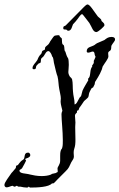

<svg xmlns="http://www.w3.org/2000/svg" viewBox="-122 -579 540 868"><path d="M397 -406C394 -411 388 -412 381 -412C367 -412 359 -405 350 -398C312 -382 316 -384 306 -376C291 -366 270 -368 270 -347C270 -342 274 -341 277 -341C284 -341 292 -346 297 -346C302 -346 305 -343 306 -333C306 -329 310 -324 310 -322C309 -318 302 -304 302 -304C302 -303 302 -302 302 -301C302 -299 302 -297 302 -295C302 -292 294 -283 294 -281C294 -280 295 -279 295 -278C295 -274 292 -276 292 -274C283 -257 289 -233 277 -224C276 -223 276 -223 276 -222C276 -221 277 -218 277 -217V-216C268 -200 258 -185 251 -169C248 -161 247 -150 244 -144C243 -142 238 -139 237 -136C229 -123 225 -108 215 -107V-113C215 -130 209 -146 208 -165C206 -183 208 -203 204 -220C202 -227 196 -229 193 -234C188 -243 187 -248 187 -254C187 -263 189 -271 189 -286C189 -298 188 -311 186 -315C179 -325 177 -335 174 -344C174 -347 171 -347 171 -348C168 -358 170 -364 167 -373C167 -375 161 -378 160 -380C157 -390 159 -399 157 -406C156 -407 150 -411 149 -413C145 -419 150 -418 142 -420C143 -420 127 -419 124 -417C119 -414 108 -395 105 -392C103 -388 101 -384 98 -380C93 -374 88 -372 83 -366C81 -363 82 -357 80 -354C77 -352 71 -351 69 -348C67 -345 67 -339 65 -337C64 -334 60 -332 58 -329C50 -318 49 -312 47 -308C39 -294 25 -285 25 -271C25 -265 31 -266 33 -266C43 -266 39 -277 43 -282C47 -287 52 -291 54 -293C67 -293 60 -306 65 -315C67 -318 74 -322 76 -326C83 -336 87 -348 97 -348C104 -348 112 -332 113 -326C113 -322 116 -323 116 -322C121 -312 120 -298 124 -286C128 -269 134 -242 138 -234C143 -214 142 -196 146 -176C148 -162 153 -147 153 -134C153 -129 152 -124 152 -119C152 -106 160 -82 160 -78C160 -77 156 -71 156 -62C156 -37 162 15 162 54C162 66 162 78 160 86C158 97 154 95 153 101C150 110 150 119 150 126C150 134 150 142 150 147C150 166 138 174 138 183C138 186 139 191 139 195C139 197 139 198 138 199C137 199 130 203 131 203C121 206 120 205 113 207C110 208 110 210 109 210C97 215 81 217 66 217C46 217 26 213 14 210C-6 204 -34 207 -34 192C-34 187 -27 188 -22 181C-16 172 -4 147 -4 147C-4 146 -8 143 -8 140C-8 137 15 135 15 122C15 120 13 111 5 111C-15 111 -8 132 -15 141C-18 144 -25 147 -29 152C-34 157 -36 161 -41 167C-43 169 -44 167 -48 170C-51 173 -49 178 -51 181C-63 196 -69 202 -70 203C-81 220 -102 245 -102 257C-102 262 -99 268 -92 268C-84 268 -73 262 -66 261C-62 261 -61 265 -56 265C-51 265 -51 261 -45 261C-44 261 -42 265 -37 265C-34 265 -32 265 -29 265C-19 267 -11 269 -1 269C7 269 5 266 7 265C10 265 12 269 14 269C47 269 99 267 113 250C113 250 114 250 114 250C116 250 118 250 119 250C122 250 132 238 138 232L174 196C191 180 191 173 200 155C206 144 212 139 212 129C212 124 211 118 211 112C210 99 217 88 218 75C219 67 219 59 219 51C219 31 218 10 218 -4C218 -14 219 -18 219 -25C219 -35 217 -46 217 -55C217 -67 226 -67 226 -72C226 -74 226 -76 226 -77C226 -79 231 -80 233 -81C235 -85 235 -89 237 -92C237 -91 255 -117 258 -122C264 -128 274 -135 277 -140C280 -146 279 -157 284 -165C286 -170 290 -176 292 -180C292 -181 297 -182 299 -184L306 -198C308 -205 306 -208 310 -212C312 -216 329 -240 338 -264C340 -268 340 -273 342 -278C351 -294 368 -313 368 -324C368 -327 367 -332 367 -337C367 -349 374 -345 379 -354C382 -361 380 -368 382 -373C389 -386 398 -393 398 -400C398 -402 398 -404 397 -406ZM350 -466C350 -478 336 -480 336 -488C336 -493 322 -502 320 -505C300 -531 285 -559 273 -559C269 -559 258 -548 257 -547L175 -464C171 -460 164 -463 164 -452C164 -443 171 -447 178 -445C181 -444 181 -440 187 -440C202 -440 204 -462 208 -469C210 -472 216 -477 219 -481C236 -500 241 -515 250 -515C252 -515 277 -481 282 -475C294 -456 298 -434 314 -434C323 -435 349 -459 350 -464Z"/></svg>

Font: Jim Nightshade
Style: Regular
Weight: 400
Designer: Astigmatic (AOETI)
Foundry: Astigmatic (AOETI)
Version: Version 1.000